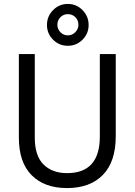

<svg xmlns="http://www.w3.org/2000/svg" viewBox="-20 -949 685 977"><path d="M250 -747Q219 -778 219 -822Q219 -866 250 -897.5Q281 -929 325 -929Q369 -929 400 -897.5Q431 -866 431 -822Q431 -778 400 -747Q369 -716 325 -716Q281 -716 250 -747ZM272 -823Q272 -801 287.5 -785Q303 -769 325 -769Q347 -769 363 -785Q379 -801 379 -823Q379 -846 363.5 -861.5Q348 -877 325 -877Q303 -877 287.5 -861.5Q272 -846 272 -823ZM488 -254V-674H569V-256Q569 -126 503.5 -59Q438 8 321 8Q206 8 141 -57.5Q76 -123 76 -248V-674H157V-249Q157 -156 201.5 -112Q246 -68 321 -68Q488 -68 488 -254Z"/></svg>

Font: Hind
Style: Regular
Weight: 400
Designer: Manushi Parikh, Satya Rajpurohit
Foundry: Indian Type Foundry
Version: Version 2.000;PS 1.0;hotconv 1.0.79;makeotf.lib2.5.61930